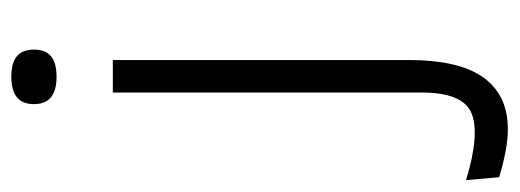

<svg xmlns="http://www.w3.org/2000/svg" viewBox="-356 -424 896 331"><g transform="rotate(-90 91.5 -259.0)"><path d="M33 169Q16 169 -5 165Q-26 161 -49 154L-54 97Q25 121 61 106.5Q97 92 97 20V-512H153V0Q153 40 146 71.5Q139 103 124.5 124.5Q110 146 87.5 157.5Q65 169 33 169ZM124 -609Q101 -609 89 -618.5Q77 -628 77 -648Q77 -668 89 -677.5Q101 -687 124 -687Q148 -687 159.5 -677.5Q171 -668 171 -648Q171 -628 159.5 -618.5Q148 -609 124 -609Z"/></g></svg>

Font: Bricolage Grotesque ExtraLight
Style: Regular
Weight: 250
Designer: Mathieu Triay
Foundry: Atelier Triay
Version: Version 1.000;gftools[0.9.30]